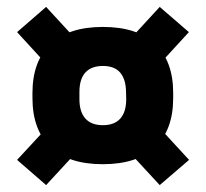

<svg xmlns="http://www.w3.org/2000/svg" viewBox="-20 -583 596 556"><path d="M277.5 -107.5Q178 -107.5 126 -157.2Q74 -207 74 -299V-314Q74 -405.5 126 -455.2Q178 -505 278 -505Q378 -505 429.8 -455.2Q481.5 -405.5 481.5 -314V-299Q481.5 -207 429.5 -157.2Q377.5 -107.5 277.5 -107.5ZM278 -220.5Q311.5 -220.5 328.5 -239.8Q345.5 -259 345.5 -296L345 -316.5Q344.5 -353.5 328 -372.8Q311.5 -392 278 -392Q244.5 -392 227.2 -373Q210 -354 210 -316.5V-296Q210 -259 227.2 -239.8Q244.5 -220.5 278 -220.5ZM340 -158 423.5 -233 527.5 -120 442.5 -47ZM135 -234 216 -158 113.5 -47 29.5 -120ZM213.5 -454.5 127.5 -383 29.5 -490 113.5 -563ZM421.5 -375 340 -451.5 442.5 -563 527 -490Z"/></svg>

Font: Anek Devanagari
Style: Bold
Weight: 700
Designer: Kailash Malviya (Devanagari) & Yesha Goshar (Latin)
Foundry: Ek Type
Version: Version 1.003